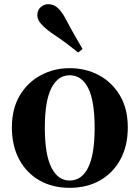

<svg xmlns="http://www.w3.org/2000/svg" viewBox="-20 -884 670 921"><path d="M314 17Q232 17 169.5 -18.5Q107 -54 72 -119.5Q37 -185 37 -273Q37 -362 74.5 -425.5Q112 -489 175.5 -523Q239 -557 314 -557Q391 -557 454 -523.5Q517 -490 555 -426.5Q593 -363 593 -273Q593 -184 557.5 -119Q522 -54 459.5 -18.5Q397 17 314 17ZM314 -18Q372 -18 403 -80.5Q434 -143 434 -271Q434 -400 403 -461.5Q372 -523 314 -523Q258 -523 226.5 -461.5Q195 -400 195 -271Q195 -143 226.5 -80.5Q258 -18 314 -18ZM376 -649 355 -632Q330 -652 302 -673.5Q274 -695 227 -726Q195 -749 177 -769.5Q159 -790 159 -811Q159 -836 175.5 -850Q192 -864 211 -864Q235 -864 253.5 -849Q272 -834 291 -801Q320 -746 339.5 -712Q359 -678 376 -649Z"/></svg>

Font: Noto Serif SC ExtraLight ExtraBold
Style: Regular
Weight: 800
Version: Version 2.002-H1;hotconv 1.1.0;makeotfexe 2.6.0